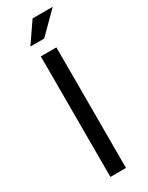

<svg xmlns="http://www.w3.org/2000/svg" viewBox="-229 -924 744 963"><g transform="rotate(-30 143.0 -442.0)"><path d="M188 -698.2V0H97.7V-698.2ZM157.2 -883.8H273.9L157.2 -767.1H77.1Z"/></g></svg>

Font: Voltera
Style: Regular
Weight: 400
Designer: Bernd Montag
Version: Version 1.301